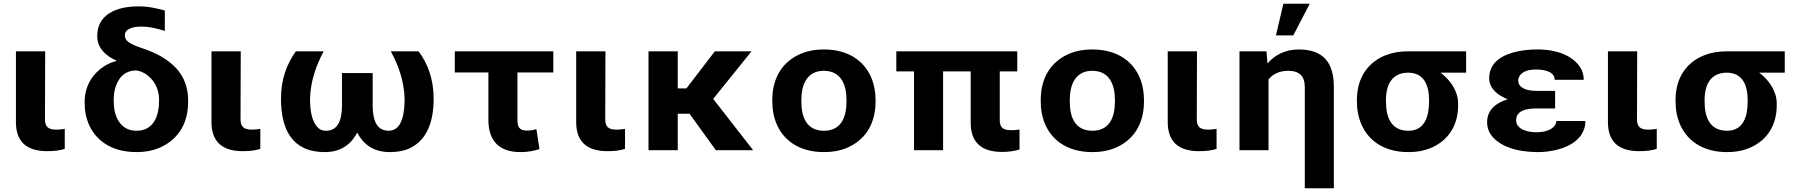

<svg xmlns="http://www.w3.org/2000/svg" viewBox="-20 -802 9605 1025"><path d="M232.2 5C269.5 5 298.2 1.3 325.7 -7V-114L306.4 -111.5C298.8 -110.5 290.1 -110 280.6 -110C237.6 -110 220.1 -125.2 220.1 -165L221.2 -528H65V-150C65 -47.4 120.3 5 232.2 5Z M733.4 -660C781.6 -660 823.7 -648 859.9 -637V-746C815 -757.3 776.3 -768 719.1 -768C595.8 -768 499.1 -721.3 499.1 -610C499.1 -542.6 547.1 -503.2 600.3 -479L601.4 -476C578.7 -470.7 557 -461.5 536.5 -448.5C478.6 -411.8 432 -346.9 432 -259V-249C432 -212.3 438.2 -178.2 450.7 -146.5C486.9 -54.6 572.8 10 709.2 10C752.5 10 791.1 3.2 825.2 -10.5C921 -48.9 984.2 -132.4 984.2 -256V-266C984.2 -334.7 962.9 -392 920.4 -438C877.9 -484 815.2 -520.3 732.3 -547C714 -553 699.1 -558.8 687.8 -564.5C667.2 -574.7 646.5 -588 646.5 -613C646.5 -648.2 689.8 -660 733.4 -660ZM587.1 -262V-272C587.1 -292.7 589.7 -312.2 594.8 -330.5C608.9 -380.8 640.7 -426 709.2 -426C727.5 -422.7 744.2 -416 759.3 -406C798.5 -379.9 829.1 -332 829.1 -272V-262C829.1 -180.8 798.2 -104 709.2 -104C687.9 -104 669.6 -108.2 654.2 -116.5C608.2 -141.4 587.1 -195.5 587.1 -262Z M1276.2 5C1313.5 5 1342.2 1.3 1369.7 -7V-114L1350.4 -111.5C1342.8 -110.5 1334.1 -110 1324.6 -110C1281.6 -110 1264.1 -125.2 1264.1 -165L1265.2 -528H1109V-150C1109 -47.4 1164.3 5 1276.2 5Z M1480 -276C1480 -114.5 1536.6 10 1714.3 10C1802.8 10 1856.4 -34.8 1887 -94C1917.8 -34.4 1971.3 10 2060.8 10C2104.8 10 2141.7 2.5 2171.4 -12.5C2259.6 -57 2295.1 -151.7 2295.1 -276C2295.1 -381 2261.8 -465.3 2214.8 -528H2066.3C2105.5 -455.5 2136.7 -373.8 2140 -276C2140 -206.6 2130.3 -104 2055.3 -104C1984.5 -104 1969.5 -171.8 1969.5 -240V-412H1805.6V-240C1805.6 -171.8 1790.6 -104 1719.8 -104C1703.7 -104 1690.3 -108.8 1679.7 -118.5C1644.4 -150.5 1635.1 -211.2 1635.1 -276C1638.4 -374.4 1669.3 -454.6 1707.7 -528H1559.2C1513.5 -462.8 1480 -383.5 1480 -276Z M2758.9 10C2800.2 10 2829.5 3.3 2860.1 -6L2843.6 -113C2825.3 -107.4 2815.1 -105 2790.8 -105C2753.3 -105 2742.4 -125.4 2742.4 -160V-415H2933.8V-528H2408V-415H2587.3V-162C2587.3 -52 2643 10 2758.9 10Z M3223.2 5C3260.5 5 3289.2 1.3 3316.7 -7V-114L3297.4 -111.5C3289.8 -110.5 3281.1 -110 3271.6 -110C3228.6 -110 3211.1 -125.2 3211.1 -165L3212.2 -528H3056V-150C3056 -47.4 3111.3 5 3223.2 5Z M3660.9 -195 3801.7 0H4000.8L3787.4 -274L3992 -528H3796.2L3644.4 -330H3598.2V-528H3442V0H3598.2V-195Z M4103 -269V-259C4103 -220.3 4109 -184.7 4121.1 -152C4156.1 -57.5 4241.2 10 4379.1 10C4423.1 10 4462.1 3.2 4496.2 -10.5C4593 -49.3 4654.1 -133.9 4654.1 -259V-269C4654.1 -307.7 4648 -343.3 4636 -376C4601 -470.5 4515.9 -538 4378 -538C4334 -538 4295 -531.2 4260.8 -517.5C4164.1 -478.7 4103 -394.1 4103 -269ZM4499 -269V-259C4499 -175.9 4469.8 -104 4379.1 -104C4287 -104 4258.1 -175.1 4258.1 -259V-269C4258.1 -350.7 4288.3 -424 4378 -424C4468.5 -424 4499 -351.5 4499 -269Z M5329.3 9C5366.6 9 5395.3 4.3 5422.8 -4V-111C5410.7 -107.9 5394.4 -107 5377.7 -107C5333.7 -107 5317.2 -121.8 5317.2 -162V-421H5410.7V-528H4765V-421H4859.6V0H5014.7V-421H5162.1V-147C5162.1 -43.9 5216.9 9 5329.3 9Z M5536 -269V-259C5536 -220.3 5542 -184.7 5554.1 -152C5589.1 -57.5 5674.2 10 5812.1 10C5856.1 10 5895.1 3.2 5929.2 -10.5C6026 -49.3 6087.1 -133.9 6087.1 -259V-269C6087.1 -307.7 6081 -343.3 6069 -376C6034 -470.5 5948.9 -538 5811 -538C5767 -538 5728 -531.2 5693.8 -517.5C5597.1 -478.7 5536 -394.1 5536 -269ZM5932 -269V-259C5932 -175.9 5902.8 -104 5812.1 -104C5720 -104 5691.1 -175.1 5691.1 -259V-269C5691.1 -350.7 5721.3 -424 5811 -424C5901.5 -424 5932 -351.5 5932 -269Z M6381.2 5C6418.5 5 6447.2 1.3 6474.7 -7V-114L6455.4 -111.5C6447.8 -110.5 6439.1 -110 6429.6 -110C6386.6 -110 6369.1 -125.2 6369.1 -165L6370.2 -528H6214V-150C6214 -47.4 6269.3 5 6381.2 5Z M6857.7 -424C6917.2 -424 6945.7 -394.5 6945.7 -338V203H7100.8V-338C7100.8 -463 7048.4 -538 6913.8 -538C6836.5 -538 6782.2 -504.9 6746.6 -463L6741.1 -528H6597V0H6752.1V-378C6773.2 -404.9 6807.8 -424 6857.7 -424ZM6831.3 -782 6791.7 -613H6884.1L6972.1 -782Z M7807 -414V-528H7497.9C7453.9 -528 7414.8 -521.5 7380.8 -508.5C7285.5 -472.2 7224 -390 7224 -269V-259C7224 -220.3 7230 -184.7 7242.2 -152C7277 -57.8 7361.6 10 7499 10C7541.5 10 7579.3 3.5 7612.3 -9.5C7703 -45.2 7764.1 -123 7764.1 -239V-249C7764.1 -265.7 7761.7 -281.7 7757 -297C7741.7 -346.1 7708.8 -385 7670.6 -414ZM7497.9 -414C7582.1 -414 7609 -345.8 7609 -269V-259C7609 -180 7585.4 -104 7499 -104C7406.9 -104 7379.1 -175.3 7379.1 -259V-269C7379.1 -348.5 7410.4 -414 7497.9 -414Z M8181.9 -223H8282V-317H8181.9C8130.2 -317 8085.1 -331.9 8085.1 -373C8085.1 -379.7 8086.9 -386.5 8090.6 -393.5C8104.1 -419.3 8137.5 -431 8180.8 -431C8227.8 -431 8279.8 -418.1 8279.8 -376H8434.9C8434.9 -401.3 8428.3 -424 8415.1 -444C8375.9 -503.5 8293.6 -538 8189.6 -538C8150.7 -538 8115.3 -534.7 8083.4 -528C8003 -511.2 7930 -471.3 7930 -384C7930 -327.3 7979.9 -291.1 8029 -272C7968.2 -253.6 7919 -217.1 7919 -149C7919 -123.7 7926 -101.3 7939.9 -82C7984 -20.8 8077.6 10 8189.6 10C8256.6 10 8319.5 -5.8 8362.8 -30C8406.3 -54.3 8443.7 -94.6 8443.7 -156H8288.6C8288.6 -148 8286.2 -140.5 8281.4 -133.5C8264.2 -108.1 8227.4 -96 8180.8 -96C8128.8 -96 8074.1 -114.4 8074.1 -160C8074.1 -209.8 8123.7 -223 8181.9 -223Z M8731.2 5C8768.5 5 8797.2 1.3 8824.7 -7V-114L8805.4 -111.5C8797.8 -110.5 8789.1 -110 8779.6 -110C8736.6 -110 8719.1 -125.2 8719.1 -165L8720.2 -528H8564V-150C8564 -47.4 8619.3 5 8731.2 5Z M9508 -414V-528H9198.9C9154.9 -528 9115.8 -521.5 9081.8 -508.5C8986.5 -472.2 8925 -390 8925 -269V-259C8925 -220.3 8931 -184.7 8943.2 -152C8978 -57.8 9062.6 10 9200 10C9242.5 10 9280.3 3.5 9313.3 -9.5C9404 -45.2 9465.1 -123 9465.1 -239V-249C9465.1 -265.7 9462.7 -281.7 9458 -297C9442.7 -346.1 9409.8 -385 9371.6 -414ZM9198.9 -414C9283.1 -414 9310 -345.8 9310 -269V-259C9310 -180 9286.4 -104 9200 -104C9107.9 -104 9080.1 -175.3 9080.1 -259V-269C9080.1 -348.5 9111.4 -414 9198.9 -414Z"/></svg>

Font: Asimov
Style: Wid
Weight: 500
Designer: Google
Version: Version 2.000980; 2014